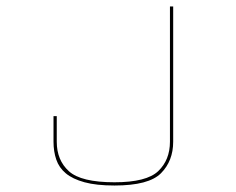

<svg xmlns="http://www.w3.org/2000/svg" viewBox="-20 -650 728 592"><path d="M504 -630H514V-213Q514 -154 476.5 -116Q439 -78 333 -78Q277 -78 240.5 -88Q204 -98 183 -115.5Q162 -133 153.5 -158Q145 -183 145 -213V-292H155V-213Q155 -156 192.5 -122Q230 -88 333 -88Q432 -88 468 -122.5Q504 -157 504 -213Z"/></svg>

Font: Bungee Hairline
Style: Regular
Weight: 400
Designer: David Jonathan Ross
Foundry: David Jonathan Ross
Version: Version 1.000;PS 1.0;hotconv 1.0.72;makeotf.lib2.5.5900